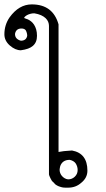

<svg xmlns="http://www.w3.org/2000/svg" viewBox="-131 -863 489 883"><path d="M-86.9 -783.2Q-43.9 -842.8 15.1 -842.8Q112.3 -842.8 138.2 -751V-164.1L163.1 -168L200.2 -170.9Q271 -157.7 271 -78.1Q271 -44.9 242.2 -22Q217.3 0 183.1 0Q174.3 0 169.2 0Q164.1 0 160.4 -0.5Q156.7 -1 153.6 -1.7Q150.4 -2.4 146 -3.9Q137.7 -6.3 131.6 -9.8Q125.5 -13.2 121.1 -17.1Q119.6 -19.5 118.9 -20.3Q118.2 -21 117.2 -22L107.9 -30.8L101.1 -43Q94.2 -57.1 94.2 -61V-744.1Q94.2 -753.4 90.6 -762.5Q86.9 -771.5 78.9 -779.3Q70.8 -787.1 57.9 -793Q44.9 -798.8 26.9 -801.8Q16.6 -801.8 8.1 -799.3Q-0.5 -796.9 -6.6 -793.5Q-12.7 -790 -16.4 -786.4Q-20 -782.7 -20 -779.8Q-16.1 -779.8 -14.2 -777.8L-2.9 -773.9Q4.4 -770.5 12 -764.6Q19.5 -758.8 25.6 -749.5Q31.7 -740.2 35.4 -727.5Q39.1 -714.8 39.1 -698.2Q39.1 -668 20 -651.9Q11.7 -644.5 -2.2 -639.4Q-16.1 -634.3 -35.2 -631.8Q-60.5 -631.8 -85.9 -653.8Q-110.8 -675.8 -110.8 -705.1Q-110.8 -748.5 -86.9 -783.2ZM182.1 -38.1Q200.2 -38.1 213.1 -50.5Q226.1 -63 226.1 -81.1Q226.1 -97.7 216.8 -111.8Q208.5 -123.5 189.9 -127.9Q156.2 -127.9 146 -99.1Q145 -93.8 144 -89.8Q143.1 -85.9 143.1 -82Q143.1 -74.7 145.8 -67.4Q148.4 -60.1 153.6 -54Q158.7 -47.9 166 -43.5Q173.3 -39.1 182.1 -38.1ZM-62 -707Q-62 -694.3 -54.9 -686.8Q-47.9 -679.2 -35.2 -675.8Q-10.3 -675.8 -5.9 -698.2Q-5.9 -710.9 -12.2 -723.1Q-18.1 -731.9 -32.2 -731.9Q-57.6 -731.9 -62 -707Z"/></svg>

Font: Defago Noto Sans
Style: Regular
Weight: 400
Designer: John M. Durdin
Foundry: Lao IT Dev Co., Ltd.
Version: Version 1.000 2007 initial release